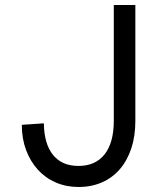

<svg xmlns="http://www.w3.org/2000/svg" viewBox="-20 -730 637 766"><path d="M293 16Q244 16 202.5 -2Q161 -20 131 -53Q101 -86 84 -131.5Q67 -177 67 -232L155 -238Q156 -156 191.5 -112Q227 -68 293 -68Q361 -68 397.5 -114.5Q434 -161 434 -248V-710H520V-248Q520 -187 504 -138.5Q488 -90 458.5 -55.5Q429 -21 387 -2.5Q345 16 293 16Z"/></svg>

Font: Geist
Style: Regular
Weight: 400
Designer: Basement.studio, Andrés Briganti, Mateo Zaragoza
Foundry: Basement.studio, Vercel, Andrés Briganti, Guido Ferreyra, Mateo Zaragoza
Version: Version 1.401